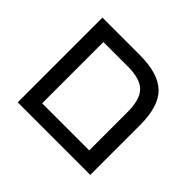

<svg xmlns="http://www.w3.org/2000/svg" viewBox="-141 -779 960 960"><g transform="rotate(45 339.0 -299.5)"><path d="M598.1 -351.1V0H85V-599.1H347.2Q481.9 -599.1 540 -541Q598.1 -484.4 598.1 -351.1ZM346.2 -516.1H174.8V-83H507.8V-352.1Q507.8 -441.9 471.7 -479Q435.5 -516.1 346.2 -516.1Z"/></g></svg>

Font: Libra Sans Modern
Style: Regular
Weight: 400
Foundry: Stefan Peev, Context Ltd
Version: Version 1.000